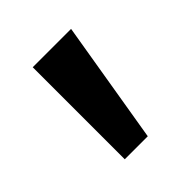

<svg xmlns="http://www.w3.org/2000/svg" viewBox="-87 -757 354 354"><g transform="rotate(-45 90.0 -580.0)"><path d="M45 -460V-700H145L105 -460Z"/></g></svg>

Font: Tektur Condensed
Style: Regular
Weight: 400
Width: 3
Designer: Adam Jagosz
Foundry: Adam Jagosz
Version: Version 1.005;gftools[0.9.30]